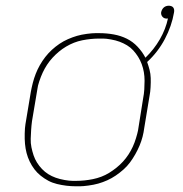

<svg xmlns="http://www.w3.org/2000/svg" viewBox="-20 -644 640 672"><path d="M246 8Q229 8 212.5 6Q196 4 179.5 0Q163 -4 149 -11.5Q135 -19 122.5 -29Q110 -39 100.5 -51.5Q91 -64 84 -78.5Q77 -93 73 -108.5Q69 -124 67.5 -140.5Q66 -157 66.5 -177Q67 -197 69 -209L88 -323Q91 -339 95 -354.5Q99 -370 105 -385.5Q111 -401 119.5 -416Q128 -431 138.5 -444.5Q149 -458 161.5 -469.5Q174 -481 188 -490.5Q202 -500 218 -507Q234 -514 249.5 -518.5Q265 -523 284 -525.5Q303 -528 314 -528H327Q353 -528 378 -523.5Q403 -519 424 -508.5Q445 -498 461.5 -480.5Q478 -463 489 -442Q519 -471 539.5 -506.5Q560 -542 568 -580Q567 -579 565.5 -579Q564 -579 563 -579Q554 -579 548.5 -585.5Q543 -592 544 -601Q545 -606 547.5 -610.5Q550 -615 553.5 -618Q557 -621 561.5 -622.5Q566 -624 571 -624Q575 -624 579.5 -622.5Q584 -621 586.5 -617.5Q589 -614 589.5 -609.5Q590 -605 589 -600Q581 -553 557 -507.5Q533 -462 495 -427Q500 -413 503.5 -399.5Q507 -386 507.5 -371Q508 -356 507 -338.5Q506 -321 504 -312L485 -197Q483 -181 479 -165.5Q475 -150 468.5 -134.5Q462 -119 453.5 -104Q445 -89 435 -75.5Q425 -62 412 -50.5Q399 -39 385 -29.5Q371 -20 355.5 -13Q340 -6 324 -1.5Q308 3 289 5.5Q270 8 260 8ZM234 -11H247Q261 -11 275.5 -12.5Q290 -14 305 -17Q320 -20 334.5 -25.5Q349 -31 362 -39Q375 -47 387.5 -57Q400 -67 410.5 -78.5Q421 -90 429.5 -103Q438 -116 444.5 -130Q451 -144 456 -160.5Q461 -177 463 -187L481 -300Q484 -315 485 -330.5Q486 -346 486 -361.5Q486 -377 483.5 -391.5Q481 -406 476 -419.5Q471 -433 463.5 -445Q456 -457 446.5 -467.5Q437 -478 424.5 -485.5Q412 -493 398.5 -498Q385 -503 368 -506Q351 -509 341 -509H327Q313 -509 298 -507.5Q283 -506 268 -503Q253 -500 239 -494.5Q225 -489 211.5 -481Q198 -473 186 -463Q174 -453 163.5 -441.5Q153 -430 144.5 -417Q136 -404 129.5 -390Q123 -376 117.5 -359.5Q112 -343 111 -333L92 -220Q90 -205 89 -189.5Q88 -174 87.5 -158.5Q87 -143 90 -128.5Q93 -114 97.5 -100.5Q102 -87 109.5 -75Q117 -63 127 -52.5Q137 -42 149 -34.5Q161 -27 175 -22Q189 -17 206 -14Q223 -11 234 -11Z"/></svg>

Font: Iosevka Aile Thin
Style: Italic
Weight: 100
Italic angle: -9°
Designer: Belleve Invis
Foundry: Belleve Invis
Version: Version 31.1.0; ttfautohint (v1.8.4)